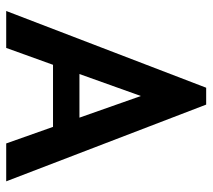

<svg xmlns="http://www.w3.org/2000/svg" viewBox="-52 -616 668 603"><g transform="rotate(90 281.5 -314.0)"><path d="M430 0H549L308 -628H255L14 0H130L183 -147H378ZM281 -423 349 -230H212Z"/></g></svg>

Font: Inconsolata SemiExpanded
Style: Bold
Weight: 700
Width: 6
Monospace: yes
Designer: Raph Levien, Cyreal, Brenton Simpson
Foundry: Raph Levien, Cyreal, Google
Version: Version 3.100